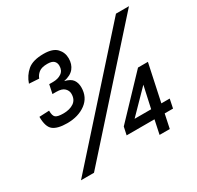

<svg xmlns="http://www.w3.org/2000/svg" viewBox="-153 -897 1105 1075"><g transform="rotate(-30 399.0 -359.0)"><path d="M172 -315Q110 -315 82 -337Q54 -359 54 -424L118 -427Q118 -393 131 -383Q144 -373 180 -373Q222 -373 248 -391Q274 -409 274 -446Q274 -467 258 -482.5Q242 -498 206 -498H181L193 -555H218Q250 -555 272 -570Q294 -585 294 -616Q294 -636 281.5 -647.5Q269 -659 240 -659Q203 -659 185 -644.5Q167 -630 160 -610L96 -614Q111 -659 145.5 -688.5Q180 -718 250 -718Q309 -718 334.5 -691Q360 -664 360 -626Q360 -588 339.5 -562.5Q319 -537 274 -528Q312 -519 326 -499Q340 -479 340 -450Q340 -386 292 -350.5Q244 -315 172 -315ZM78 0 714 -710H798L162 0ZM586 0 605 -90H425L436 -141L670 -387H734L683 -148H737L725 -90H671L652 0ZM510 -148H617L648 -289Z"/></g></svg>

Font: Geist Regular
Style: Italic
Weight: 400
Italic angle: -12°
Designer: Basement.studio, Andrés Briganti, Mateo Zaragoza
Foundry: Basement.studio, Vercel, Andrés Briganti, Guido Ferreyra, Mateo Zaragoza
Version: Version 1.500; ttfautohint (v1.8.4.7-5d5b)